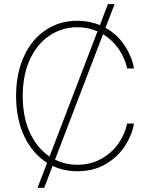

<svg xmlns="http://www.w3.org/2000/svg" viewBox="-20 -817 723 927"><path d="M207.5 -30.8Q137.2 -74.7 97.4 -158.7Q57.6 -242.7 57.6 -353.5Q57.6 -460.9 95 -543.5Q132.3 -626 199.7 -671.4Q267.1 -716.8 353.5 -716.8Q411.6 -716.8 462.4 -695.8L501 -796.9H533.2L489.3 -682.6Q545.9 -651.4 581.3 -597.9Q616.7 -544.4 627 -486.3H593.8Q584 -534.7 553.7 -579.3Q523.4 -624 477.5 -651.9L245.6 -46.4Q295.4 -21.5 353.5 -21.5Q418.5 -21.5 469.7 -50.5Q521 -79.6 552.5 -125.2Q584 -170.9 593.8 -220.7H627Q617.2 -164.1 582.5 -111.1Q547.9 -58.1 489.3 -24.2Q430.7 9.8 353.5 9.8Q288.6 9.8 233.9 -16.1L193.4 89.8H161.1ZM219.2 -61.5 450.7 -665.5Q405.3 -685.5 353.5 -685.5Q281.2 -685.5 221.2 -646.5Q161.1 -607.4 125.5 -532.2Q89.8 -457 89.8 -353.5Q89.8 -250.5 124.5 -176Q159.2 -101.6 219.2 -61.5Z"/></svg>

Font: Pretendard Thin
Style: Regular
Weight: 100
Designer: Base glyphs from Inter by Rasmus Andersson; Hangeul glyphs from Noto Sans CJK(Source Han Sans) by Jang Soo-young and Kan
Foundry: Kil Hyung-jin
Version: Version 1.309